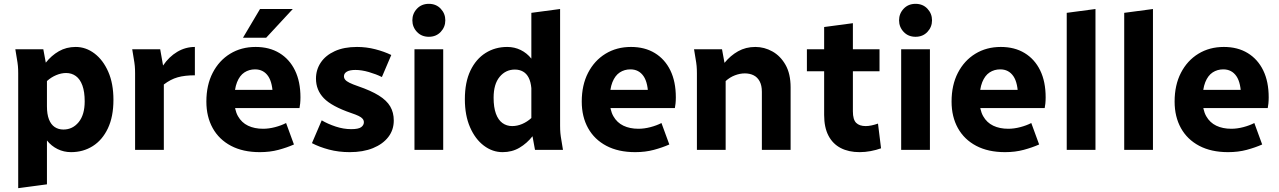

<svg xmlns="http://www.w3.org/2000/svg" viewBox="-20 -782 6676 1002"><path d="M60 -525H206L219 -455Q248 -492 287 -514.5Q326 -537 375 -537Q428 -537 473 -503Q518 -469 545 -407.5Q572 -346 572 -261Q572 -173 543 -112Q514 -51 464 -19.5Q414 12 351 12Q313 12 280.5 -4Q248 -20 225 -49V180L75 200V-400Q75 -421 73.5 -437.5Q72 -454 68 -476ZM225 -227Q225 -186 235.5 -159Q246 -132 265.5 -119Q285 -106 311 -106Q359 -106 390.5 -144.5Q422 -183 422 -253Q422 -303 410 -336Q398 -369 376 -385Q354 -401 325 -401Q300 -401 273.5 -390Q247 -379 225 -359Z M670 -525H816L831 -440Q862 -486 905 -511.5Q948 -537 997 -537V-389Q944 -389 907 -378.5Q870 -368 835 -341V0H685V-400Q685 -421 683.5 -437.5Q682 -454 678 -476Z M1057 -252Q1057 -338 1090 -402Q1123 -466 1181 -501.5Q1239 -537 1314 -537Q1386 -537 1438.5 -505Q1491 -473 1519.5 -414.5Q1548 -356 1548 -274Q1548 -257 1546.5 -242Q1545 -227 1543 -218H1164V-313H1435L1404 -272Q1404 -349 1379.5 -384.5Q1355 -420 1311 -420Q1280 -420 1255.5 -404Q1231 -388 1217 -353Q1203 -318 1203 -262Q1203 -209 1222 -175.5Q1241 -142 1274.5 -126Q1308 -110 1353 -110Q1383 -110 1415.5 -118.5Q1448 -127 1473 -140L1514 -28Q1478 -12 1433.5 0Q1389 12 1336 12Q1248 12 1185.5 -21Q1123 -54 1090 -113.5Q1057 -173 1057 -252ZM1248 -585 1337 -735H1508L1369 -585Z M1608 -35 1659 -154Q1691 -135 1732 -121.5Q1773 -108 1813 -108Q1851 -108 1865 -118.5Q1879 -129 1879 -144Q1879 -154 1872.5 -162Q1866 -170 1851.5 -177Q1837 -184 1813 -192Q1711 -227 1670 -269.5Q1629 -312 1629 -372Q1629 -418 1654 -455.5Q1679 -493 1727 -515Q1775 -537 1843 -537Q1892 -537 1938.5 -525Q1985 -513 2022 -495L1973 -380Q1943 -395 1905 -406Q1867 -417 1835 -417Q1805 -417 1790 -408Q1775 -399 1775 -384Q1775 -374 1781.5 -366Q1788 -358 1804 -350Q1820 -342 1849 -332Q1916 -309 1957 -283.5Q1998 -258 2016.5 -226.5Q2035 -195 2035 -153Q2035 -104 2006.5 -67Q1978 -30 1926.5 -9Q1875 12 1805 12Q1747 12 1696.5 -1.5Q1646 -15 1608 -35Z M2143 0V-525H2293V0ZM2132 -676Q2132 -711 2156 -736.5Q2180 -762 2218 -762Q2256 -762 2280 -736.5Q2304 -711 2304 -676Q2304 -641 2280 -615.5Q2256 -590 2218 -590Q2180 -590 2156 -615.5Q2132 -641 2132 -676Z M2406 -264Q2406 -353 2435 -413.5Q2464 -474 2514 -505.5Q2564 -537 2627 -537Q2665 -537 2697.5 -521Q2730 -505 2753 -476V-715L2903 -735V-125Q2903 -104 2904.5 -87.5Q2906 -71 2910 -49L2918 0H2772L2759 -71Q2730 -34 2691 -11Q2652 12 2603 12Q2550 12 2505 -22Q2460 -56 2433 -118Q2406 -180 2406 -264ZM2556 -272Q2556 -222 2568 -189Q2580 -156 2602 -140Q2624 -124 2653 -124Q2679 -124 2705 -135Q2731 -146 2753 -166V-322Q2750 -355 2739 -376.5Q2728 -398 2709.5 -408.5Q2691 -419 2667 -419Q2619 -419 2587.5 -381Q2556 -343 2556 -272Z M3016 -252Q3016 -338 3049 -402Q3082 -466 3140 -501.5Q3198 -537 3273 -537Q3345 -537 3397.5 -505Q3450 -473 3478.5 -414.5Q3507 -356 3507 -274Q3507 -257 3505.5 -242Q3504 -227 3502 -218H3123V-313H3394L3363 -272Q3363 -349 3338.5 -384.5Q3314 -420 3270 -420Q3239 -420 3214.5 -404Q3190 -388 3176 -353Q3162 -318 3162 -262Q3162 -209 3181 -175.5Q3200 -142 3233.5 -126Q3267 -110 3312 -110Q3342 -110 3374.5 -118.5Q3407 -127 3432 -140L3473 -28Q3437 -12 3392.5 0Q3348 12 3295 12Q3207 12 3144.5 -21Q3082 -54 3049 -113.5Q3016 -173 3016 -252Z M3602 -525H3748L3761 -454Q3792 -492 3832 -514.5Q3872 -537 3922 -537Q3969 -537 4011 -513.5Q4053 -490 4079.5 -443.5Q4106 -397 4106 -326V0H3956V-303Q3956 -336 3944.5 -357.5Q3933 -379 3913 -389Q3893 -399 3867 -399Q3842 -399 3815.5 -389Q3789 -379 3767 -359V0H3617V-400Q3617 -421 3615.5 -437.5Q3614 -454 3610 -476Z M4191 -410V-525H4281V-641L4431 -661V-525H4570V-410H4431V-201Q4431 -158 4448 -141Q4465 -124 4498 -124Q4512 -124 4528.5 -127.5Q4545 -131 4562 -137L4578 -8Q4553 1 4524 6.5Q4495 12 4466 12Q4409 12 4367.5 -9.5Q4326 -31 4303.5 -74Q4281 -117 4281 -182V-410Z M4683 0V-525H4833V0ZM4672 -676Q4672 -711 4696 -736.5Q4720 -762 4758 -762Q4796 -762 4820 -736.5Q4844 -711 4844 -676Q4844 -641 4820 -615.5Q4796 -590 4758 -590Q4720 -590 4696 -615.5Q4672 -641 4672 -676Z M4946 -252Q4946 -338 4979 -402Q5012 -466 5070 -501.5Q5128 -537 5203 -537Q5275 -537 5327.5 -505Q5380 -473 5408.5 -414.5Q5437 -356 5437 -274Q5437 -257 5435.5 -242Q5434 -227 5432 -218H5053V-313H5324L5293 -272Q5293 -349 5268.5 -384.5Q5244 -420 5200 -420Q5169 -420 5144.5 -404Q5120 -388 5106 -353Q5092 -318 5092 -262Q5092 -209 5111 -175.5Q5130 -142 5163.5 -126Q5197 -110 5242 -110Q5272 -110 5304.5 -118.5Q5337 -127 5362 -140L5403 -28Q5367 -12 5322.5 0Q5278 12 5225 12Q5137 12 5074.5 -21Q5012 -54 4979 -113.5Q4946 -173 4946 -252Z M5547 0V-715L5697 -735V0Z M5847 0V-715L5997 -735V0Z M6110 -252Q6110 -338 6143 -402Q6176 -466 6234 -501.5Q6292 -537 6367 -537Q6439 -537 6491.5 -505Q6544 -473 6572.5 -414.5Q6601 -356 6601 -274Q6601 -257 6599.5 -242Q6598 -227 6596 -218H6217V-313H6488L6457 -272Q6457 -349 6432.5 -384.5Q6408 -420 6364 -420Q6333 -420 6308.5 -404Q6284 -388 6270 -353Q6256 -318 6256 -262Q6256 -209 6275 -175.5Q6294 -142 6327.5 -126Q6361 -110 6406 -110Q6436 -110 6468.5 -118.5Q6501 -127 6526 -140L6567 -28Q6531 -12 6486.5 0Q6442 12 6389 12Q6301 12 6238.5 -21Q6176 -54 6143 -113.5Q6110 -173 6110 -252Z"/></svg>

Font: Radio Canada
Style: Regular
Weight: 400
Designer: Charles Daoud, Etienne Aubert Bonn, Alexandre Saumier Demers, Jacques Le Bailly
Foundry: Radio-Canada
Version: Version 2.104;gftools[0.9.28.dev5+ged2979d]